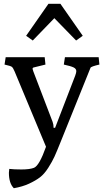

<svg xmlns="http://www.w3.org/2000/svg" viewBox="-20 -775 545 1014"><path d="M29 117Q53 120 93 120Q138 120 160 111Q188 99 223 0L57 -398Q49 -417 42.5 -422Q36 -427 4 -434L10 -473H216L220 -434L159 -419Q152 -418 152 -411Q152 -410 156 -398L258 -131Q263 -117 263 -100H271L377 -375Q383 -391 383 -399Q383 -412 368.5 -419Q354 -426 317 -434L323 -473H501L505 -434Q461 -424 458 -417L300 -25Q280 25 268 51.5Q256 78 235 111Q214 144 191 161.5Q168 179 133.5 195Q99 211 53 219Q27 193 27 137Q27 131 29 117ZM299 -755 417 -586 382 -561 267 -679 153 -561 118 -586 236 -755Z"/></svg>

Font: Poly
Style: Regular
Weight: 400
Designer: Jos Nicols Silva Schwarzenberg
Foundry: Jose Nicolas Silva Schwarzenberg
Version: Version 1.001